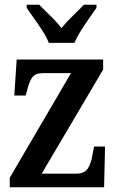

<svg xmlns="http://www.w3.org/2000/svg" viewBox="-20 -786 493 806"><path d="M21 0V-40L278 -479H160Q129 -479 116 -462Q103 -445 93 -404L88 -385H40L50 -536H413V-494L155 -57H300Q333 -57 347.5 -77Q362 -97 369 -140L375 -171H421L417 0ZM185 -606Q176 -629 159 -655.5Q142 -682 123.5 -708Q105 -734 92 -753V-766H145Q165 -745 192 -719Q219 -693 238 -668Q258 -693 285 -719Q312 -745 332 -766H385V-753Q372 -734 353.5 -708Q335 -682 318.5 -655.5Q302 -629 292 -606Z"/></svg>

Font: Noto Serif Condensed SemiBold
Style: Regular
Weight: 600
Width: 3
Designer: Monotype Design Team
Foundry: Monotype Imaging Inc.
Version: Version 2.013